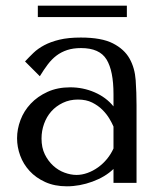

<svg xmlns="http://www.w3.org/2000/svg" viewBox="-20 -643 580 675"><path d="M264 -511Q337 -511 377 -490.5Q417 -470 435.5 -437Q454 -404 457 -361Q460 -318 460 -273V0H379V-49Q350 -21 305 -4.5Q260 12 215 12Q172 12 139 -3Q106 -18 84 -42Q62 -66 51 -96Q40 -126 40 -157Q40 -189 52 -221Q64 -253 88 -278.5Q112 -304 147 -320Q182 -336 227 -336Q272 -336 312.5 -318.5Q353 -301 379 -269V-312Q379 -394 354.5 -434Q330 -474 265 -474Q237 -474 216 -467Q195 -460 178.5 -447.5Q162 -435 148 -416.5Q134 -398 120 -375L68 -427Q82 -442 97.5 -457Q113 -472 135.5 -484Q158 -496 189 -503.5Q220 -511 264 -511ZM379 -198Q374 -210 364.5 -226Q355 -242 340 -257Q325 -272 304 -282.5Q283 -293 254 -293Q225 -293 201 -281.5Q177 -270 160.5 -251.5Q144 -233 135 -208Q126 -183 126 -156Q126 -124 137.5 -100.5Q149 -77 167 -60.5Q185 -44 207 -36Q229 -28 249 -28Q268 -28 287.5 -35Q307 -42 324.5 -54.5Q342 -67 356 -84Q370 -101 379 -121ZM113 -583H426V-623H113Z"/></svg>

Font: Tenor Sans
Style: Regular
Weight: 400
Designer: Denis Masharov
Foundry: Denis Masharov
Version: Version 1.1